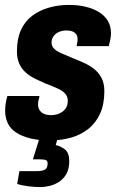

<svg xmlns="http://www.w3.org/2000/svg" viewBox="-20 -560 486 782"><path d="M183 12Q137 12 103 3.5Q69 -5 46 -20Q23 -35 12 -57.5Q1 -80 1 -108Q1 -123 3 -137.5Q5 -152 10 -169H141Q138 -158 136.5 -150Q135 -142 135 -134Q135 -121 141.5 -111Q148 -101 160 -96Q172 -91 188 -91Q201 -91 213 -94.5Q225 -98 235 -105.5Q245 -113 250.5 -123.5Q256 -134 256 -150Q256 -164 248.5 -174.5Q241 -185 228 -192.5Q215 -200 199 -206.5Q183 -213 165 -220Q144 -229 123.5 -239Q103 -249 86 -263.5Q69 -278 59 -299.5Q49 -321 49 -351Q49 -402 65.5 -438Q82 -474 111.5 -496Q141 -518 179.5 -529Q218 -540 261 -540Q298 -540 329 -532.5Q360 -525 383.5 -510.5Q407 -496 419.5 -474.5Q432 -453 432 -425Q432 -412 429 -397.5Q426 -383 423 -372H292Q295 -386 295.5 -391.5Q296 -397 296 -400Q296 -413 290.5 -420.5Q285 -428 275 -432Q265 -436 250 -436Q238 -436 227 -432.5Q216 -429 208 -423Q200 -417 195 -407.5Q190 -398 190 -386Q190 -371 201.5 -360.5Q213 -350 231 -342.5Q249 -335 270 -326Q292 -317 315.5 -307Q339 -297 359.5 -282Q380 -267 392.5 -244.5Q405 -222 405 -189Q405 -136 388 -98Q371 -60 340.5 -35.5Q310 -11 269.5 0.5Q229 12 183 12ZM145 202Q120 202 93.5 198.5Q67 195 50 189L59 137H131Q151 137 162.5 131Q174 125 174 105Q174 95 166.5 92Q159 89 142 89H114L151 -30H224L207 31Q224 34 243 47.5Q262 61 262 96Q262 129 249.5 150Q237 171 217.5 182.5Q198 194 178.5 198Q159 202 145 202Z"/></svg>

Font: Archivo Condensed ExtraBold
Style: Italic
Weight: 800
Width: 3
Italic angle: -10°
Designer: Hector Gatti
Foundry: Omnibus-Type
Version: Version 2.001